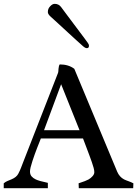

<svg xmlns="http://www.w3.org/2000/svg" viewBox="-21 -983 717 1003"><path d="M394.5 -302.7 298.3 -543 209 -302.7ZM432.6 -207Q416 -249 412.6 -259.8H192.4Q189.9 -252.9 184.8 -240.2Q179.7 -227.5 173.3 -211.2Q167 -194.8 160.4 -176.8Q153.8 -158.7 148.4 -141.6Q135.7 -103.5 135.7 -87.2Q135.7 -70.8 144.3 -61.3Q152.8 -51.8 165.5 -45.9Q182.1 -37.6 229 -27.8V0H-1.5V-25.4Q8.3 -33.7 18.8 -37.8Q29.3 -42 39.6 -46.4Q64.9 -57.1 74.2 -74.7Q83.5 -92.3 88.6 -106Q93.8 -119.6 99.1 -133.3L281.7 -601.1Q283.7 -606 283.9 -612.1Q284.2 -618.2 284.7 -624Q286.1 -640.1 291 -646.5Q336.9 -646.5 367.2 -623.5L591.3 -85.9Q603 -58.6 627 -45.9Q638.2 -40.5 650.4 -36.4Q662.6 -32.2 675.8 -25.4L674.8 0H390.6L389.6 -25.4Q428.7 -38.1 441.4 -45.4Q454.1 -52.7 462.9 -63Q471.7 -73.2 471.7 -83.5Q471.7 -93.8 468 -106.7Q464.4 -119.6 458.7 -136.2Q453.1 -152.8 446 -171.4Q439 -189.9 432.6 -207ZM443.8 -744.1Q443.8 -731.4 432.6 -731.4Q424.3 -731.4 412.4 -741.9Q400.4 -752.4 378.7 -772.2Q356.9 -792 332.3 -814.7Q307.6 -837.4 282.7 -860.4Q257.8 -883.3 243.4 -896.2Q229 -909.2 229 -919.7Q229 -930.2 232.2 -937.3Q235.4 -944.3 241.2 -950.2Q252.9 -962.9 264.6 -962.9Q285.6 -962.9 297.9 -946.5Q310.1 -930.2 327.9 -906.2Q345.7 -882.3 365.2 -856.4Q401.9 -807.6 421.6 -781.2Q441.4 -754.9 442.4 -751Q443.4 -747.1 443.8 -744.1Z"/></svg>

Font: RadleyRegular
Style: Regular
Weight: 400
Designer: vernon adams
Foundry: vernon adams
Version: Version 1.000;PS 001.001;hotconv 1.0.56